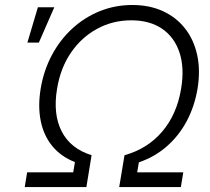

<svg xmlns="http://www.w3.org/2000/svg" viewBox="-20 -757 851 777"><path d="M80.1 0 89.8 -59.6H276.4L283.2 -101.1Q227.1 -123 192.1 -165.3Q157.2 -207.5 145 -266.8Q132.8 -326.2 144.5 -397.5Q156.7 -471.7 189.9 -533.9Q223.1 -596.2 272.7 -641.6Q322.3 -687 384 -711.9Q445.8 -736.8 515.6 -736.8Q585 -736.8 639.2 -711.9Q693.4 -687 729 -641.6Q764.6 -596.2 778.1 -533.9Q791.5 -471.7 779.3 -397.5Q767.1 -325.7 735.4 -266.4Q703.6 -207 654.5 -164.3Q605.5 -121.6 542 -100.1L535.2 -59.6H721.7L711.9 0H462.4L483.9 -128.9Q577.1 -154.8 636.5 -224.6Q695.8 -294.4 712.9 -397.5Q727.1 -481.9 706.5 -544.2Q686 -606.4 636 -640.6Q585.9 -674.8 511.2 -674.8Q436.5 -674.8 373.3 -640.6Q310.1 -606.4 267.3 -544.2Q224.6 -481.9 210.9 -397.5Q193.8 -294.9 229.7 -225.1Q265.6 -155.3 350.6 -128.9L329.6 0ZM90.8 -584.5 133.3 -727.5H199.7L137.2 -584.5Z"/></svg>

Font: Inter 24pt Light
Style: Italic
Weight: 300
Italic angle: -9.3988°
Designer: Rasmus Andersson
Foundry: rsms
Version: Version 4.001;git-66647c0bb